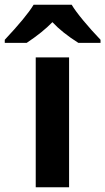

<svg xmlns="http://www.w3.org/2000/svg" viewBox="-76 -786 442 806"><path d="M-56 -606H36C81 -636 117 -665 144 -693C171 -664 207 -635 253 -606H346V-619C297 -670 244 -733 225 -766H65C44 -731 3 -682 -56 -619ZM74 0H214V-545H74Z"/></svg>

Font: Kathrein 75 Bold
Style: Regular
Weight: 700
Designer: Lazydogs Typefoundry, based on Open Sans by Ascender Corporation
Foundry: Lazydogs Typefoundry
Version: Version 1.003;PS 001.003;hotconv 1.0.88;makeotf.lib2.5.64775